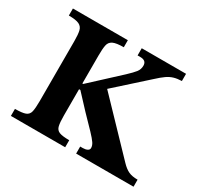

<svg xmlns="http://www.w3.org/2000/svg" viewBox="-139 -837 1064 1017"><g transform="rotate(30 393.0 -328.5)"><path d="M367 0H35V-43Q79 -43 98.5 -50.5Q118 -58 123 -79.5Q128 -101 128 -144V-511Q128 -551 123 -573Q118 -595 98.5 -604.5Q79 -614 35 -614V-657H371V-614Q326 -614 306 -604.5Q286 -595 281.5 -572.5Q277 -550 277 -510V-338H282L453 -496Q484 -525 497 -542Q510 -559 510 -581Q510 -613 473 -613H456V-657H727V-613Q699 -612 679 -606Q659 -600 639.5 -586.5Q620 -573 592 -547L405 -379L685 -87Q708 -63 729.5 -53Q751 -43 785 -43V0H434V-43H450Q466 -43 477 -48.5Q488 -54 488 -65Q488 -80 477.5 -95.5Q467 -111 440.5 -139Q414 -167 366 -216L285 -303H277V-143Q277 -101 282 -79.5Q287 -58 306 -50.5Q325 -43 367 -43Z"/></g></svg>

Font: STIX Two Text
Style: Bold
Weight: 700
Designer: Ross Mills, John Hudson & Paul Hanslow, Tiro Typeworks Ltd; with prior portions MicroPress Inc., and Coen Hoffman.
Foundry: Tiro Typeworks Ltd
Version: Version 2.13 b171